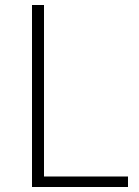

<svg xmlns="http://www.w3.org/2000/svg" viewBox="-20 -748 555 768"><path d="M108 0V-728H156V-42H492V0Z"/></svg>

Font: Noto Sans SC ExtraLight
Style: Regular
Weight: 250
Designer: Ryoko NISHIZUKA 西塚涼子 (kana, bopomofo & ideographs); Paul D. Hunt (Latin, Greek & Cyrillic); Sandoll Communications 산돌커뮤니
Foundry: Adobe
Version: Version 2.004-H2;hotconv 1.0.118;makeotfexe 2.5.65603